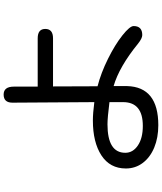

<svg xmlns="http://www.w3.org/2000/svg" viewBox="61 -878 878 1040"><g transform="rotate(-90 500.0 -358.0)"><path d="M107.4 -115.2Q107.4 -201.2 178.2 -247.6Q249 -293.9 367.2 -293.9Q406.2 -293.9 466.8 -286.1L463.9 -729.5Q463.9 -777.3 507.8 -777.3Q550.8 -777.3 550.8 -721.7V-592.8H812.5Q863.3 -592.8 863.3 -551.8Q863.3 -509.8 812.5 -509.8H551.8L552.7 -268.6Q625 -250 701.7 -211.9Q778.3 -173.8 828.6 -133.8Q878.9 -93.8 878.9 -73.2Q878.9 -26.4 830.1 -26.4Q812.5 -26.4 784.2 -48.8Q658.2 -151.4 553.7 -181.6V-108.4Q548.8 60.5 341.8 60.5Q274.4 60.5 221.2 38.6Q168 16.6 137.7 -23.4Q107.4 -63.5 107.4 -115.2ZM337.9 -23.4Q465.8 -23.4 466.8 -128.9V-204.1Q382.8 -214.8 346.7 -214.8Q192.4 -214.8 192.4 -118.2Q192.4 -77.1 231.9 -50.3Q271.5 -23.4 337.9 -23.4Z"/></g></svg>

Font: jf-openhuninn-2.0
Style: Regular
Weight: 400
Designer: [Kosugi Maru]
Designed by MOTOYA      

[Varela Round]
Joe Prince (Latin component); Avraham Cornfeld (Hebrew component)
Foundry: justfont CO.,LTD.
Version: 2.0